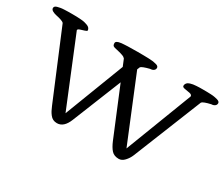

<svg xmlns="http://www.w3.org/2000/svg" viewBox="-152 -991 1524 1304"><g transform="rotate(30 610.0 -339.0)"><path d="M778.3 -655.8Q778.3 -642.1 766.8 -634.5Q755.4 -627 739.7 -627Q687 -613.8 675.3 -602.1L666.5 -580.6L872.1 -79.1Q1005.9 -428.7 1073.2 -603Q1073.2 -616.2 1053.5 -620.4Q1033.7 -624.5 1013.9 -627.4Q994.1 -630.4 994.1 -641.6Q994.1 -650.4 998.3 -657.5Q1002.4 -664.6 1008.8 -668.9Q1015.1 -673.3 1025.9 -676.8Q1036.6 -680.2 1046.4 -681.6Q1056.2 -683.1 1070.8 -684.1Q1085.4 -685.1 1095.9 -685.3Q1106.4 -685.5 1122.6 -685.5Q1141.1 -685.5 1153.3 -685.3Q1165.5 -685.1 1183.3 -684.3Q1201.2 -683.6 1212.6 -681.4Q1224.1 -679.2 1235.6 -676.3Q1247.1 -673.3 1252.7 -668Q1258.3 -662.6 1258.3 -655.8Q1258.3 -642.6 1247.3 -634.8Q1236.3 -627 1221.2 -627Q1165 -614.3 1154.3 -601.6L938.5 -64.5Q926.8 -35.6 906 -13.4Q885.3 8.8 861.3 8.8Q824.7 8.8 804.4 -13.2Q784.2 -35.2 766.6 -77.6L613.3 -448.2L459 -64.5Q429.7 8.8 376.5 8.8Q358.9 8.8 345.5 2.2Q332 -4.4 321.5 -18.1Q311 -31.7 304.4 -44.4Q297.9 -57.1 289.1 -77.6L70.8 -600.1Q64.5 -607.9 45.7 -614Q26.9 -620.1 9 -623.5Q-8.8 -627 -23.2 -635Q-37.6 -643.1 -37.6 -655.8Q-37.6 -663.1 -32.2 -668.5Q-26.9 -673.8 -15.1 -676.8Q-3.4 -679.7 7.1 -681.6Q17.6 -683.6 35.9 -684.3Q54.2 -685.1 64.5 -685.3Q74.7 -685.5 93.8 -685.5Q97.2 -685.5 98.6 -685.5Q118.2 -685.5 132.3 -685.1Q146.5 -684.6 164.6 -683.3Q182.6 -682.1 194.8 -679.2Q207 -676.3 218.8 -671.6Q230.5 -667 236.8 -659.4Q243.2 -651.9 244.1 -641.6Q243.2 -635.3 226.6 -630.4Q210 -625.5 194.1 -620.1Q178.2 -614.7 178.2 -606.4L394 -79.1L573.2 -545.9L551.3 -599.1Q547.9 -603.5 542 -607.4Q536.1 -611.3 526.4 -614.5Q516.6 -617.7 511.2 -619.4Q505.9 -621.1 493.4 -624Q481 -627 480.5 -627Q458 -630.9 450.7 -636.5Q443.4 -642.1 443.4 -658.2Q443.4 -675.8 481.7 -680.4Q520 -685.1 609.4 -685.1Q641.1 -685.1 658 -684.8Q674.8 -684.6 697.8 -683.8Q720.7 -683.1 732.4 -681.2Q744.1 -679.2 756.3 -676Q768.6 -672.9 773.4 -667.7Q778.3 -662.6 778.3 -655.8Z"/></g></svg>

Font: Corben
Style: Regular
Weight: 400
Designer: vernon adams
Foundry: vernon adams
Version: Version 1.100